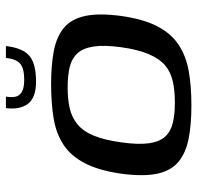

<svg xmlns="http://www.w3.org/2000/svg" viewBox="-29 -632 668 650"><g transform="rotate(-90 305.0 -307.0)"><path d="M273 7Q208 7 160 -2.5Q112 -12 82 -37Q52 -62 42 -108.5Q32 -155 42 -231Q53 -307 77.5 -354Q102 -401 140 -426Q178 -451 229.5 -459.5Q281 -468 346 -468Q411 -468 459 -458.5Q507 -449 536.5 -424Q566 -399 576 -352.5Q586 -306 576 -231Q565 -154 540.5 -107.5Q516 -61 478 -36Q440 -11 389 -2Q338 7 273 7ZM283 -49Q323 -49 354.5 -56Q386 -63 408.5 -82Q431 -101 446.5 -137Q462 -173 470 -230Q478 -288 472.5 -324Q467 -360 449.5 -379Q432 -398 403 -405Q374 -412 334 -412Q294 -412 263.5 -405Q233 -398 209.5 -379Q186 -360 171 -324Q156 -288 148 -230Q140 -173 145 -137Q150 -101 167.5 -82Q185 -63 214 -56Q243 -49 283 -49ZM354 -519Q299 -519 278.5 -546.5Q258 -574 264 -621H303Q297 -586 311.5 -572.5Q326 -559 360 -559Q397 -559 413.5 -572Q430 -585 434 -621H474Q468 -565 441.5 -542Q415 -519 354 -519Z"/></g></svg>

Font: Genos Thin Medium
Style: Italic
Weight: 500
Italic angle: -8°
Version: Version 1.010